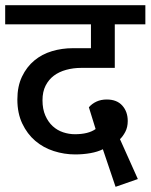

<svg xmlns="http://www.w3.org/2000/svg" viewBox="-30 -653 581 741"><path d="M463 -186Q463 -162 453.5 -144Q444 -126 433 -116L502 38L416 68L367 -77Q347 -67 319 -62Q291 -57 260 -57Q218 -57 177.5 -70Q137 -83 106 -109.5Q75 -136 56 -176Q37 -216 37 -269Q37 -320 55 -357.5Q73 -395 102.5 -419.5Q132 -444 170.5 -455.5Q209 -467 251 -467H321V-559H-10V-633H531V-559H413V-391H283Q253 -391 225.5 -383.5Q198 -376 178 -361Q158 -346 146 -322.5Q134 -299 134 -266Q134 -232 145 -207Q156 -182 173.5 -166Q191 -150 213.5 -142.5Q236 -135 259 -135Q311 -135 339 -155L313 -239Q325 -253 342.5 -261Q360 -269 382 -269Q421 -269 442 -245.5Q463 -222 463 -186Z"/></svg>

Font: Ek Mukta Medium
Style: Regular
Weight: 500
Designer: Girish Dalvi and Yashodeep Gholap
Foundry: Ek Type
Version: Version 2.538;PS 1.002;hotconv 16.6.51;makeotf.lib2.5.65220;